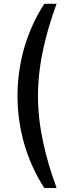

<svg xmlns="http://www.w3.org/2000/svg" viewBox="-20 -843 381 987"><path d="M70 -350C70 -173 121.4 -10.2 207.6 123.3H270.8C217.2 -24.4 175.2 -183.5 175.2 -350C175.2 -516.5 217.2 -675.8 270.8 -823.3H207.6C121.4 -690.9 70 -527 70 -350Z"/></svg>

Font: Abstante
Style: Regular
Weight: 500
Designer: Valerio Brotto (Silverblur_type)
Version: Version 1.000;Glyphs 3.1.2 (3151)